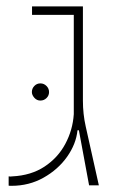

<svg xmlns="http://www.w3.org/2000/svg" viewBox="-20 -585 395 606"><path d="M16.1 1.5Q14.2 1.5 12 1.5Q9.8 1.5 7.3 1V-28.3Q10.3 -27.8 13.2 -27.8Q16.1 -27.8 18.6 -28.3Q78.1 -31.2 120.4 -59.1Q162.6 -86.9 186 -130.6Q209.5 -174.3 212.9 -224.6V-538.1H81.1V-564.9H241.7V-267.1Q241.7 -225.1 250.5 -186L292 0H261.2L229 -173.8H224.6Q220.2 -130.4 191.7 -90.1Q163.1 -49.8 117.4 -24.2Q71.8 1.5 16.1 1.5ZM107.4 -267.6Q96.2 -267.6 88.4 -276.4Q80.6 -285.2 80.6 -294.4Q80.6 -305.7 88.4 -313.7Q96.2 -321.8 107.4 -321.8Q118.7 -321.8 126.7 -313.7Q134.8 -305.7 134.8 -294.4Q134.8 -283.2 126.7 -275.4Q118.7 -267.6 107.4 -267.6Z"/></svg>

Font: Heebo Thin
Style: Regular
Weight: 250
Designer: Oded Ezer
Foundry: Ezer Type House
Version: Version 3.100